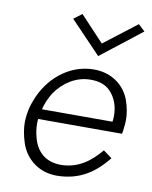

<svg xmlns="http://www.w3.org/2000/svg" viewBox="-81 -758 656 828"><g transform="rotate(10 247.5 -344.0)"><path d="M317 -586 213 -697 177 -670 311 -530 489 -669 460 -696ZM406 -134C365 -85 312 -40 232 -40C164 -41 125 -80 110 -139C105 -158 102 -178 102 -199C102 -205 103 -212 103 -218H470C473 -226 473 -234 474 -242C476 -255 477 -267 477 -279C477 -306 472 -334 462 -363C442 -420 388 -470 304 -470C193 -470 104 -390 68 -291C60 -271 55 -252 52 -231C50 -218 49 -206 49 -193C49 -167 54 -138 64 -107C83 -46 138 8 222 9C329 9 393 -43 444 -106ZM112 -262C119 -289 130 -315 145 -338C181 -390 236 -424 296 -424C297 -424 299 -424 300 -424C331 -424 356 -416 375 -401C413 -369 423 -324 423 -287C423 -279 422 -270 421 -262Z"/></g></svg>

Font: Jost Light
Style: Italic
Weight: 300
Italic angle: -5°
Version: Version 3.710